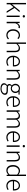

<svg xmlns="http://www.w3.org/2000/svg" viewBox="3378 -4212 1089 7884"><g transform="rotate(90 3922.0 -270.5)"><path d="M99.6 0V-794.9H158.2V-218.8H160.2L415 -533.2H481.4L306.6 -322.3L508.8 0H445.3L273.4 -280.3L158.2 -143.6V0Z M620.1 0V-533.2H678.7V0ZM601.6 -704.1Q601.6 -726.6 615.2 -739.3Q628.9 -752 650.4 -752Q670.9 -752 685.1 -738.8Q699.2 -725.6 699.2 -704.1Q699.2 -683.6 685.1 -670.9Q670.9 -658.2 650.4 -658.2Q629.9 -658.2 615.7 -670.9Q601.6 -683.6 601.6 -704.1Z M877 0V-533.2H925.8L932.6 -433.6H934.6Q995.1 -546.9 1085 -546.9Q1117.2 -546.9 1139.6 -535.2L1127 -483.4Q1104.5 -492.2 1078.1 -492.2Q1039.1 -492.2 1001 -460Q962.9 -427.7 935.5 -358.4V0Z M1425.8 12.7Q1318.4 12.7 1250 -62Q1181.6 -136.7 1181.6 -265.6Q1181.6 -394.5 1253.4 -470.7Q1325.2 -546.9 1428.7 -546.9Q1512.7 -546.9 1585 -482.4L1551.8 -442.4Q1495.1 -496.1 1429.7 -496.1Q1349.6 -496.1 1296.4 -431.2Q1243.2 -366.2 1243.2 -265.6Q1243.2 -163.1 1293.9 -100.1Q1344.7 -37.1 1428.7 -37.1Q1502.9 -37.1 1568.4 -95.7L1595.7 -55.7Q1517.6 12.7 1425.8 12.7Z M1723.6 0V-794.9H1782.2V-567.4L1781.2 -451.2Q1827.1 -497.1 1869.6 -522Q1912.1 -546.9 1962.9 -546.9Q2125 -546.9 2125 -340.8V0H2067.4V-333Q2067.4 -417 2039.6 -456.1Q2011.7 -495.1 1950.2 -495.1Q1906.2 -495.1 1868.7 -472.7Q1831.1 -450.2 1782.2 -399.4V0Z M2516.6 12.7Q2410.2 12.7 2339.4 -63Q2268.6 -138.7 2268.6 -265.6Q2268.6 -390.6 2338.4 -468.8Q2408.2 -546.9 2502.9 -546.9Q2599.6 -546.9 2654.3 -481.4Q2709 -416 2709 -298.8Q2709 -275.4 2706.1 -256.8H2328.1Q2330.1 -158.2 2383.3 -97.2Q2436.5 -36.1 2522.5 -36.1Q2600.6 -36.1 2665 -82L2686.5 -39.1Q2605.5 12.7 2516.6 12.7ZM2328.1 -302.7H2656.2Q2656.2 -397.5 2615.7 -447.3Q2575.2 -497.1 2503.9 -497.1Q2436.5 -497.1 2386.2 -444.3Q2335.9 -391.6 2328.1 -302.7Z M2849.6 0V-533.2H2898.4L2905.3 -452.1H2907.2Q2954.1 -498 2996.1 -522.5Q3038.1 -546.9 3088.9 -546.9Q3251 -546.9 3251 -340.8V0H3193.4V-333Q3193.4 -417 3165.5 -456.1Q3137.7 -495.1 3076.2 -495.1Q3032.2 -495.1 2994.6 -472.7Q2957 -450.2 2908.2 -399.4V0Z M3618.2 253.9Q3517.6 253.9 3457.5 214.8Q3397.5 175.8 3397.5 108.4Q3397.5 36.1 3477.5 -18.6V-24.4Q3429.7 -51.8 3429.7 -110.4Q3429.7 -166 3489.3 -209V-212.9Q3460.9 -236.3 3440.9 -274.9Q3420.9 -313.5 3420.9 -358.4Q3420.9 -440.4 3476.1 -493.7Q3531.2 -546.9 3611.3 -546.9Q3649.4 -546.9 3682.6 -533.2H3865.2V-485.4H3745.1Q3799.8 -437.5 3799.8 -357.4Q3799.8 -275.4 3745.6 -222.2Q3691.4 -168.9 3611.3 -168.9Q3565.4 -168.9 3525.4 -191.4Q3483.4 -160.2 3483.4 -117.2Q3483.4 -49.8 3584 -49.8H3695.3Q3786.1 -49.8 3830.1 -20Q3874 9.8 3874 73.2Q3874 145.5 3802.7 199.7Q3731.4 253.9 3618.2 253.9ZM3744.1 -358.4Q3744.1 -422.9 3705.6 -461.4Q3667 -500 3611.3 -500Q3554.7 -500 3516.6 -461.4Q3478.5 -422.9 3478.5 -358.4Q3478.5 -294.9 3517.6 -253.9Q3556.6 -212.9 3611.3 -212.9Q3666 -212.9 3705.1 -253.9Q3744.1 -294.9 3744.1 -358.4ZM3625 210Q3709 210 3762.2 170.9Q3815.4 131.8 3815.4 81.1Q3815.4 40 3785.2 21.5Q3754.9 2.9 3694.3 2.9H3585.9Q3559.6 2.9 3518.6 -5.9Q3453.1 40 3453.1 100.6Q3453.1 150.4 3498.5 180.2Q3543.9 210 3625 210Z M4178.7 12.7Q4072.3 12.7 4001.5 -63Q3930.7 -138.7 3930.7 -265.6Q3930.7 -390.6 4000.5 -468.8Q4070.3 -546.9 4165 -546.9Q4261.7 -546.9 4316.4 -481.4Q4371.1 -416 4371.1 -298.8Q4371.1 -275.4 4368.2 -256.8H3990.2Q3992.2 -158.2 4045.4 -97.2Q4098.6 -36.1 4184.6 -36.1Q4262.7 -36.1 4327.1 -82L4348.6 -39.1Q4267.6 12.7 4178.7 12.7ZM3990.2 -302.7H4318.4Q4318.4 -397.5 4277.8 -447.3Q4237.3 -497.1 4166 -497.1Q4098.6 -497.1 4048.3 -444.3Q3998 -391.6 3990.2 -302.7Z M4511.7 0V-533.2H4560.5L4567.4 -452.1H4569.3Q4655.3 -546.9 4737.3 -546.9Q4853.5 -546.9 4883.8 -439.5Q4981.4 -546.9 5064.5 -546.9Q5223.6 -546.9 5223.6 -340.8V0H5166V-333Q5166 -416 5137.7 -455.6Q5109.4 -495.1 5050.8 -495.1Q4981.4 -495.1 4897.5 -399.4V0H4838.9V-333Q4838.9 -416 4811 -455.6Q4783.2 -495.1 4723.6 -495.1Q4653.3 -495.1 4570.3 -399.4V0Z M5619.1 12.7Q5512.7 12.7 5441.9 -63Q5371.1 -138.7 5371.1 -265.6Q5371.1 -390.6 5440.9 -468.8Q5510.7 -546.9 5605.5 -546.9Q5702.1 -546.9 5756.8 -481.4Q5811.5 -416 5811.5 -298.8Q5811.5 -275.4 5808.6 -256.8H5430.7Q5432.6 -158.2 5485.8 -97.2Q5539.1 -36.1 5625 -36.1Q5703.1 -36.1 5767.6 -82L5789.1 -39.1Q5708 12.7 5619.1 12.7ZM5430.7 -302.7H5758.8Q5758.8 -397.5 5718.3 -447.3Q5677.7 -497.1 5606.4 -497.1Q5539.1 -497.1 5488.8 -444.3Q5438.5 -391.6 5430.7 -302.7Z M5952.1 0V-533.2H6010.7V0ZM5933.6 -704.1Q5933.6 -726.6 5947.3 -739.3Q5960.9 -752 5982.4 -752Q6002.9 -752 6017.1 -738.8Q6031.2 -725.6 6031.2 -704.1Q6031.2 -683.6 6017.1 -670.9Q6002.9 -658.2 5982.4 -658.2Q5961.9 -658.2 5947.8 -670.9Q5933.6 -683.6 5933.6 -704.1Z M6209 0V-533.2H6257.8L6264.6 -452.1H6266.6Q6313.5 -498 6355.5 -522.5Q6397.5 -546.9 6448.2 -546.9Q6610.4 -546.9 6610.4 -340.8V0H6552.7V-333Q6552.7 -417 6524.9 -456.1Q6497.1 -495.1 6435.5 -495.1Q6391.6 -495.1 6354 -472.7Q6316.4 -450.2 6267.6 -399.4V0Z M6979.5 12.7Q6877.9 12.7 6817.9 -60.5Q6757.8 -133.8 6757.8 -265.6Q6757.8 -390.6 6827.1 -468.8Q6896.5 -546.9 6994.1 -546.9Q7040 -546.9 7075.7 -531.2Q7111.3 -515.6 7153.3 -482.4L7149.4 -578.1V-794.9H7207V0H7159.2L7152.3 -67.4H7150.4Q7070.3 12.7 6979.5 12.7ZM6989.3 -38.1Q7068.4 -38.1 7149.4 -122.1V-429.7Q7075.2 -496.1 7000 -496.1Q6923.8 -496.1 6872.1 -429.7Q6820.3 -363.3 6820.3 -265.6Q6820.3 -161.1 6864.7 -99.6Q6909.2 -38.1 6989.3 -38.1Z M7610.4 12.7Q7503.9 12.7 7433.1 -63Q7362.3 -138.7 7362.3 -265.6Q7362.3 -390.6 7432.1 -468.8Q7502 -546.9 7596.7 -546.9Q7693.4 -546.9 7748 -481.4Q7802.7 -416 7802.7 -298.8Q7802.7 -275.4 7799.8 -256.8H7421.9Q7423.8 -158.2 7477.1 -97.2Q7530.3 -36.1 7616.2 -36.1Q7694.3 -36.1 7758.8 -82L7780.3 -39.1Q7699.2 12.7 7610.4 12.7ZM7421.9 -302.7H7750Q7750 -397.5 7709.5 -447.3Q7668.9 -497.1 7597.7 -497.1Q7530.3 -497.1 7480 -444.3Q7429.7 -391.6 7421.9 -302.7Z"/></g></svg>

Font: Gen Shin Gothic Light
Style: Regular
Weight: 200
Designer: [Source Han Sans]
Ryoko NISHIZUKA  (kana & ideographs); Paul D. Hunt (Latin, Greek & Cyrillic); Wenlong ZHANG  (bopomofo
Version: Version 1.002.20150607